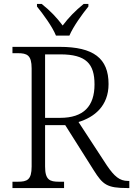

<svg xmlns="http://www.w3.org/2000/svg" viewBox="-20 -951 674 971"><path d="M263 -771H331C350 -816 396 -880 427 -918V-931H403C360 -896 327 -862 297 -822C267 -862 235 -896 191 -931H167V-918C198 -880 245 -816 263 -771ZM43 0H304V-32H278C232 -32 208 -41 208 -109V-318H310L454 -90C500 -17 521 0 624 0H634V-36H627C585 -36 558 -59 520 -115L377 -334C457 -358 529 -415 529 -526C529 -656 453 -714 282 -714H43V-682H70C117 -682 140 -672 140 -605V-109C140 -41 117 -32 70 -32H43ZM284 -355H208V-676H285C416 -676 458 -628 458 -524C458 -414 403 -355 284 -355Z"/></svg>

Font: Noto Serif Bengali Light
Style: Regular
Weight: 300
Designer: Juan Bruce, Universal Thirst, Indian Type Foundry and the Monotype Design Team.
Foundry: Monotype Imaging Inc.
Version: Version 2.003